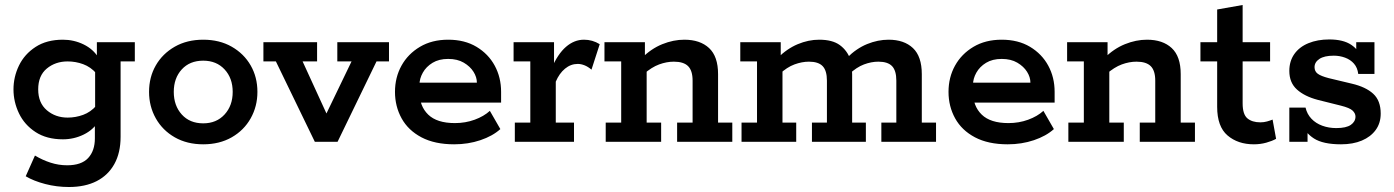

<svg xmlns="http://www.w3.org/2000/svg" viewBox="-20 -568 5583 769"><path d="M256 181Q207 181 161 169Q115 157 83 138L120 55Q150 73 182.5 83.5Q215 94 249 94Q306 94 333 65Q360 36 360 -14V-70L375 -83Q354 -48 315 -29Q276 -10 232 -10Q167 -10 122.5 -39Q78 -68 56 -114Q34 -160 34 -210Q34 -260 56 -305.5Q78 -351 122.5 -380Q167 -409 232 -409Q276 -409 315 -390Q354 -371 375 -336L368 -331V-399H520V-322H463V-20Q463 44 438 89Q413 134 367 157.5Q321 181 256 181ZM251 -97Q283 -97 313 -108Q343 -119 366 -145L361 -109V-308L366 -274Q343 -300 313 -311Q283 -322 251 -322Q202 -322 167.5 -293.5Q133 -265 133 -210Q133 -156 167.5 -126.5Q202 -97 251 -97Z M794 10Q729 10 680 -18Q631 -46 604 -94Q577 -142 577 -200Q577 -259 604 -306Q631 -353 680 -381Q729 -409 794 -409Q859 -409 908 -381Q957 -353 984 -306Q1011 -259 1011 -200Q1011 -142 984 -94Q957 -46 908 -18Q859 10 794 10ZM794 -74Q847 -74 879.5 -109.5Q912 -145 912 -200Q912 -255 879.5 -290Q847 -325 794 -325Q740 -325 708 -290Q676 -255 676 -200Q676 -145 708 -109.5Q740 -74 794 -74Z M1241 0 1085 -322H1035V-399H1250V-322H1192L1307 -71H1267L1388 -322H1331V-399H1538V-322H1488L1332 0Z M1799 10Q1721 10 1668 -18Q1615 -46 1588.5 -94Q1562 -142 1562 -200Q1562 -258 1588 -305Q1614 -352 1662 -380.5Q1710 -409 1775 -409Q1841 -409 1888.5 -380.5Q1936 -352 1961.5 -305Q1987 -258 1987 -200V-157H1618V-237H1890Q1890 -259 1876.5 -280.5Q1863 -302 1837.5 -317Q1812 -332 1775 -332Q1738 -332 1712.5 -316.5Q1687 -301 1673.5 -277Q1660 -253 1660 -228V-200Q1660 -143 1695 -109Q1730 -75 1802 -75Q1844 -75 1881 -88.5Q1918 -102 1942 -124L1984 -51Q1953 -23 1904 -6.5Q1855 10 1799 10Z M2042 0V-77H2104V-322H2037V-399H2199V-284L2189 -294Q2214 -352 2247 -380.5Q2280 -409 2319 -409Q2353 -409 2382 -391L2349 -289Q2335 -301 2321 -306.5Q2307 -312 2294 -312Q2266 -312 2243 -293Q2220 -274 2206 -241V-77H2279V0Z M2406 0V-77H2468V-322H2401V-399H2563V-338L2550 -335Q2588 -373 2632.5 -391Q2677 -409 2721 -409Q2784 -409 2820 -375.5Q2856 -342 2856 -271V-77H2913V0H2692V-77H2754V-245Q2754 -285 2736 -303Q2718 -321 2679 -321Q2650 -321 2620 -310Q2590 -299 2558 -271L2570 -303V-77H2628V0Z M2950 0V-77H3012V-322H2945V-399H3107V-338L3094 -335Q3132 -373 3175 -391Q3218 -409 3261 -409Q3314 -409 3343.5 -387.5Q3373 -366 3386 -330L3372 -336Q3410 -374 3453 -391.5Q3496 -409 3539 -409Q3601 -409 3636.5 -375.5Q3672 -342 3672 -271V-77H3729V0H3510V-77H3570V-245Q3570 -285 3553 -303Q3536 -321 3498 -321Q3470 -321 3440.5 -310Q3411 -299 3381 -271L3388 -318Q3391 -306 3392 -292Q3393 -278 3393 -271V-77H3448V0H3232V-77H3292V-245Q3292 -285 3275 -303Q3258 -321 3220 -321Q3192 -321 3162 -310Q3132 -299 3102 -271L3114 -300V-77H3169V0Z M4016 10Q3938 10 3885 -18Q3832 -46 3805.5 -94Q3779 -142 3779 -200Q3779 -258 3805 -305Q3831 -352 3879 -380.5Q3927 -409 3992 -409Q4058 -409 4105.5 -380.5Q4153 -352 4178.5 -305Q4204 -258 4204 -200V-157H3835V-237H4107Q4107 -259 4093.5 -280.5Q4080 -302 4054.5 -317Q4029 -332 3992 -332Q3955 -332 3929.5 -316.5Q3904 -301 3890.5 -277Q3877 -253 3877 -228V-200Q3877 -143 3912 -109Q3947 -75 4019 -75Q4061 -75 4098 -88.5Q4135 -102 4159 -124L4201 -51Q4170 -23 4121 -6.5Q4072 10 4016 10Z M4259 0V-77H4321V-322H4254V-399H4416V-338L4403 -335Q4441 -373 4485.5 -391Q4530 -409 4574 -409Q4637 -409 4673 -375.5Q4709 -342 4709 -271V-77H4766V0H4545V-77H4607V-245Q4607 -285 4589 -303Q4571 -321 4532 -321Q4503 -321 4473 -310Q4443 -299 4411 -271L4423 -303V-77H4481V0Z M5002 10Q4938 10 4896.5 -25.5Q4855 -61 4855 -140V-322H4788V-399H4855V-530L4957 -548V-399H5067V-322H4957V-154Q4957 -110 4976 -94Q4995 -78 5028 -78Q5042 -78 5054.5 -81.5Q5067 -85 5077 -89L5091 -12Q5075 -3 5051.5 3.5Q5028 10 5002 10Z M5351 10Q5279 10 5242.5 -13.5Q5206 -37 5193 -76L5217 -83V0H5144V-137H5209Q5215 -111 5232.5 -92.5Q5250 -74 5276 -64.5Q5302 -55 5332 -55Q5372 -55 5390.5 -68Q5409 -81 5409 -101Q5409 -114 5397.5 -125Q5386 -136 5350 -145L5258 -168Q5205 -182 5174.5 -209.5Q5144 -237 5144 -284Q5144 -323 5164 -351.5Q5184 -380 5220.5 -395Q5257 -410 5304 -410Q5360 -410 5392 -388.5Q5424 -367 5435 -331L5412 -330V-399H5485V-272H5420Q5417 -297 5403 -313Q5389 -329 5367.5 -337Q5346 -345 5322 -345Q5284 -345 5264.5 -332Q5245 -319 5245 -299Q5245 -282 5258 -272.5Q5271 -263 5302 -255L5394 -233Q5450 -220 5480 -192.5Q5510 -165 5510 -113Q5510 -75 5490 -47.5Q5470 -20 5434.5 -5Q5399 10 5351 10Z"/></svg>

Font: Rokkitt SemiBold SemiBold
Style: Regular
Weight: 600
Version: Version 3.103